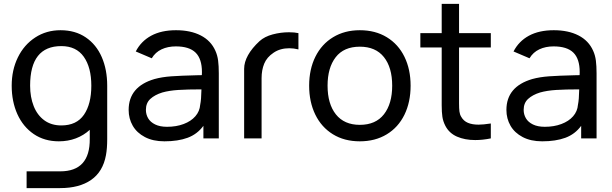

<svg xmlns="http://www.w3.org/2000/svg" viewBox="-20 -710 3140 985"><path d="M530 -270.5V3.5Q530 52 523.5 86.5Q508 171 447.5 213Q387 255 288.5 255H116.5V169H289Q442 169 440.5 2.5V-44Q409.5 -15.5 369.2 -0.2Q329 15 282 15Q208 15 153.2 -22.2Q98.5 -59.5 69.2 -124.2Q40 -189 40 -270.5Q40 -351 71.8 -415.8Q103.5 -480.5 160.8 -517.8Q218 -555 290.5 -555Q366 -555 420 -518.2Q474 -481.5 502 -417.2Q530 -353 530 -270.5ZM448.5 -270.5Q448.5 -364 409.8 -418.8Q371 -473.5 294.5 -473.5Q134.5 -473.5 134.5 -270.5Q134.5 -212 152.8 -165.8Q171 -119.5 207 -93Q243 -66.5 294.5 -66.5Q373 -66.5 410.8 -121.5Q448.5 -176.5 448.5 -270.5Z M1102.5 -334V0H1023.5V-64.5Q992 -21.5 942.5 -3.2Q893 15 823.5 15Q765 15 723.5 -6.8Q682 -28.5 661 -65Q640 -101.5 640 -146Q640 -265.5 772.5 -304.5Q810.5 -315 859 -318.5Q907.5 -322 990.5 -324L1015.5 -324.5Q1016 -330 1016 -340Q1016 -408 983.5 -440Q951 -472 882 -472Q841 -472 809 -457Q777 -442 758.5 -411L676.5 -446Q703.5 -498.5 755.5 -526.8Q807.5 -555 883 -555Q957.5 -555 1009.8 -528.2Q1062 -501.5 1085 -449.5Q1095.5 -426.5 1099 -399Q1102.5 -371.5 1102.5 -334ZM1007 -172.5Q1012.5 -198 1013.5 -251.5Q942 -251.5 895 -248.5Q848 -245.5 812.5 -235.5Q774 -223.5 751.2 -202.5Q728.5 -181.5 728.5 -146.5Q728.5 -123 740 -103.2Q751.5 -83.5 776 -71.5Q800.5 -59.5 837 -59.5Q884.5 -59.5 922.2 -73.8Q960 -88 982.2 -113.5Q1004.5 -139 1007 -172.5Z M1462.5 -544.5Q1491.5 -544.5 1511 -540V-456.5Q1487 -462.5 1464.5 -462.5Q1417 -462.5 1383.5 -439.5Q1349 -416.5 1335.5 -383.5Q1322 -350.5 1322 -309.5V0H1232.5V-357Q1232.5 -391 1252.5 -427Q1272.5 -463 1311.5 -499Q1337.5 -522.5 1379 -533.5Q1420.5 -544.5 1462.5 -544.5Z M1566 -270.5Q1566 -354.5 1598 -419Q1630 -483.5 1689 -519.2Q1748 -555 1826 -555Q1905.5 -555 1964.5 -519Q2023.5 -483 2055 -418.5Q2086.5 -354 2086.5 -270.5Q2086.5 -186 2054.8 -121.2Q2023 -56.5 1964 -20.8Q1905 15 1826 15Q1746.5 15 1687.8 -21.2Q1629 -57.5 1597.5 -122.2Q1566 -187 1566 -270.5ZM1992 -270.5Q1992 -364 1949.5 -417.2Q1907 -470.5 1826 -470.5Q1744 -470.5 1702.2 -416.5Q1660.5 -362.5 1660.5 -270.5Q1660.5 -177 1703.2 -123.2Q1746 -69.5 1826 -69.5Q1907.5 -69.5 1949.8 -123.8Q1992 -178 1992 -270.5Z M2335 -466.5V-208V-179Q2335 -153.5 2337 -138Q2339 -122.5 2346 -111Q2358 -89.5 2380.2 -80Q2402.5 -70.5 2435 -70.5Q2458.5 -70.5 2498 -76.5V0Q2456.5 8.5 2418 8.5Q2364.5 8.5 2324.2 -9.2Q2284 -27 2264.5 -65Q2253 -87.5 2249.5 -111Q2246 -134.5 2246 -169.5V-204V-466.5H2136.5V-540H2246V-690H2335V-540H2498V-466.5Z M3040.5 -334V0H2961.5V-64.5Q2930 -21.5 2880.5 -3.2Q2831 15 2761.5 15Q2703 15 2661.5 -6.8Q2620 -28.5 2599 -65Q2578 -101.5 2578 -146Q2578 -265.5 2710.5 -304.5Q2748.5 -315 2797 -318.5Q2845.5 -322 2928.5 -324L2953.5 -324.5Q2954 -330 2954 -340Q2954 -408 2921.5 -440Q2889 -472 2820 -472Q2779 -472 2747 -457Q2715 -442 2696.5 -411L2614.5 -446Q2641.5 -498.5 2693.5 -526.8Q2745.5 -555 2821 -555Q2895.5 -555 2947.8 -528.2Q3000 -501.5 3023 -449.5Q3033.5 -426.5 3037 -399Q3040.5 -371.5 3040.5 -334ZM2945 -172.5Q2950.5 -198 2951.5 -251.5Q2880 -251.5 2833 -248.5Q2786 -245.5 2750.5 -235.5Q2712 -223.5 2689.2 -202.5Q2666.5 -181.5 2666.5 -146.5Q2666.5 -123 2678 -103.2Q2689.5 -83.5 2714 -71.5Q2738.5 -59.5 2775 -59.5Q2822.5 -59.5 2860.2 -73.8Q2898 -88 2920.2 -113.5Q2942.5 -139 2945 -172.5Z"/></svg>

Font: CCSD_manrope Medium
Style: Regular
Weight: 500
Designer: Mikhail Sharanda
Foundry: Mikhail Sharanda
Version: Version 4.503